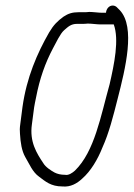

<svg xmlns="http://www.w3.org/2000/svg" viewBox="-20 -681 482 692"><path d="M342 -593H390C410 -538 392 -451 375 -377C343 -263 321 -135 250 -66C241 -58 227 -48 214 -51C199 -51 187 -54 177 -59C164 -66 144 -79 136 -93C112 -129 86 -170 95 -233L103 -294C105 -305 107 -317 110 -330C123 -398 143 -454 171 -507C181 -525 197 -560 211 -572C225 -584 235 -595 258 -595H276C282 -595 289 -595 296 -596C310 -596 329 -593 342 -593ZM302 -638C294 -637 287 -637 282 -637H264C240 -637 226 -632 209 -621C187 -605 173 -591 157 -564C114 -489 76 -402 61 -295L53 -233C51 -220 51 -209 52 -199C54 -167 58 -138 71 -115C86 -90 97 -61 121 -44C144 -27 163 -9 205 -9C234 -6 258 -20 276 -37C307 -64 332 -106 349 -149C373 -202 388 -262 404 -325C432 -434 469 -583 412 -644L400 -656C396 -659 392 -661 386 -661C373 -661 363 -649 362 -635H348C336 -635 315 -638 302 -638Z"/></svg>

Font: PolanStronk
Style: Ita
Weight: 500
Version: Version 1.0